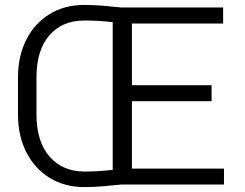

<svg xmlns="http://www.w3.org/2000/svg" viewBox="-20 -741 984 771"><path d="M318.4 -721.2Q357.4 -721.2 395 -718Q432.6 -714.8 466.8 -710.9H876V-646.5H509.8V-398.9H829.6V-334.5H509.8V-64H879.4V0H466.8Q432.6 3.4 395.5 6.8Q358.4 10.3 319.3 10.3Q239.7 10.3 179.7 -26.6Q119.6 -63.5 85.9 -129.4Q52.2 -195.3 52.2 -281.2V-429.7Q52.2 -516.1 85.7 -581.8Q119.1 -647.5 179 -684.3Q238.8 -721.2 318.4 -721.2ZM126.5 -281.2Q126.5 -172.4 179 -112.3Q231.4 -52.2 319.3 -52.2Q377.9 -52.2 432.6 -59.1V-651.9Q377.4 -658.7 318.4 -658.7Q230.5 -658.7 178.5 -599.4Q126.5 -540 126.5 -430.7Z"/></svg>

Font: Vazirmatn RD Light
Style: Regular
Weight: 300
Designer: Saber Rastikerdar
Foundry: Saber Rastikerdar
Version: Version 32.102